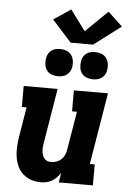

<svg xmlns="http://www.w3.org/2000/svg" viewBox="-64 -1040 728 1094"><g transform="rotate(5 300.0 -493.0)"><path d="M210 8Q182 8 155.5 -1Q129 -10 109 -28Q89 -46 78 -70.5Q67 -95 62.5 -122Q58 -149 59.5 -178Q61 -207 65 -235L94 -410H67V-530H261L209 -216Q207 -204 206 -192.5Q205 -181 206 -169.5Q207 -158 210.5 -147.5Q214 -137 220.5 -128.5Q227 -120 237.5 -116Q248 -112 260 -112Q275 -112 290 -117Q305 -122 317 -133Q329 -144 336 -158.5Q343 -173 345 -188L382 -410H354V-530H549L481 -120H509V0H314L323 -56Q314 -41 301.5 -28.5Q289 -16 274 -7Q259 2 242.5 5Q226 8 210 8ZM456 -602Q438 -602 420.5 -608.5Q403 -615 392.5 -629Q382 -643 379.5 -661.5Q377 -680 380 -699Q382 -712 388.5 -724Q395 -736 406 -744Q417 -752 430 -755Q443 -758 456 -758Q475 -758 492 -751.5Q509 -745 519.5 -731Q530 -717 533 -698.5Q536 -680 533 -661Q531 -648 524 -636Q517 -624 506 -616Q495 -608 482 -605Q469 -602 456 -602ZM256 -602Q238 -602 220.5 -608.5Q203 -615 192.5 -629Q182 -643 179.5 -661.5Q177 -680 180 -699Q182 -712 188.5 -724Q195 -736 206 -744Q217 -752 230 -755Q243 -758 256 -758Q275 -758 292 -751.5Q309 -745 319.5 -731Q330 -717 333 -698.5Q336 -680 333 -661Q331 -648 324 -636Q317 -624 306 -616Q295 -608 282 -605Q269 -602 256 -602ZM440 -799H312L201 -922L299 -988L386 -871L512 -994L595 -916Z"/></g></svg>

Font: Iosevka Slab HvExObl
Style: Regular
Weight: 900
Width: 7
Italic angle: -9°
Monospace: yes
Designer: Belleve Invis
Foundry: Belleve Invis
Version: Version 11.1.1; ttfautohint (v1.8.3)